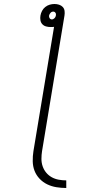

<svg xmlns="http://www.w3.org/2000/svg" viewBox="-20 -755 490 959"><path d="M311 184Q286 184 261.5 180Q237 176 215.5 165.5Q194 155 177.5 137.5Q161 120 152.5 98Q144 76 143.5 50.5Q143 25 147 0L250 -621Q246 -620 241.5 -620Q237 -620 232 -620Q221 -620 210 -623Q199 -626 191.5 -634Q184 -642 182 -653.5Q180 -665 182 -677Q184 -689 190 -700.5Q196 -712 206 -720Q216 -728 228 -731.5Q240 -735 252 -735Q264 -735 275 -731.5Q286 -728 293.5 -720Q301 -712 302.5 -700.5Q304 -689 302 -677L190 0Q187 19 187 38.5Q187 58 193 75.5Q199 93 210.5 107Q222 121 238 130Q254 139 273 142.5Q292 146 311 146ZM239 -658Q246 -658 252 -664Q258 -670 259 -677Q261 -685 257 -691Q253 -697 246 -697Q238 -697 232.5 -691Q227 -685 225 -677Q224 -670 228 -664Q232 -658 239 -658Z"/></svg>

Font: Iosevka Etoile XLtObl
Style: Regular
Weight: 200
Italic angle: -9°
Designer: Belleve Invis
Foundry: Belleve Invis
Version: Version 15.5.2; ttfautohint (v1.8.4)